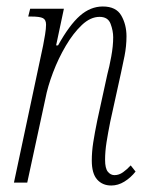

<svg xmlns="http://www.w3.org/2000/svg" viewBox="-20 -563 465 592"><path d="M323 9Q296 9 279.5 -9.5Q263 -28 263 -68Q263 -95 267.5 -124Q272 -153 280 -192L311 -334Q317 -356 323 -388.5Q329 -421 329 -448Q329 -468 321 -489.5Q313 -511 287 -511Q259 -511 232.5 -486Q206 -461 183 -422Q160 -383 143.5 -339.5Q127 -296 120 -259L64 0H23L113 -423Q116 -438 119 -456.5Q122 -475 122 -487Q122 -502 112.5 -507Q103 -512 76 -512H67L73 -536H177L153 -423H159Q194 -486 226.5 -514.5Q259 -543 297 -543Q338 -543 354 -515Q370 -487 370 -451Q370 -421 364 -390.5Q358 -360 353 -338L320 -188Q313 -153 308.5 -124.5Q304 -96 304 -70Q304 -44 312.5 -33.5Q321 -23 333 -23Q347 -23 359.5 -32Q372 -41 383 -53L398 -34Q383 -15 363.5 -3Q344 9 323 9Z"/></svg>

Font: Noto Serif ExtraCondensed ExtraLight
Style: Italic
Weight: 200
Width: 2
Italic angle: -12°
Designer: Monotype Design Team
Foundry: Monotype Imaging Inc.
Version: Version 2.014; ttfautohint (v1.8.4.7-5d5b)